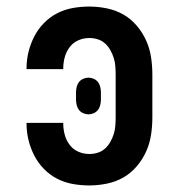

<svg xmlns="http://www.w3.org/2000/svg" viewBox="-20 -558 540 586"><path d="M253 8Q227 8 202 3.5Q177 -1 154.5 -12.5Q132 -24 114 -42.5Q96 -61 84.5 -83.5Q73 -106 67 -130.5Q61 -155 61 -181Q61 -181 61 -181.5Q61 -182 61 -183H173Q173 -182 173 -182Q173 -182 173 -182Q173 -164 177.5 -147Q182 -130 192.5 -116Q203 -102 219 -95Q235 -88 253 -88Q266 -88 278.5 -92Q291 -96 300.5 -104.5Q310 -113 316.5 -124.5Q323 -136 327 -148.5Q331 -161 332 -174Q333 -187 333 -200V-330Q333 -343 332 -356Q331 -369 327 -381.5Q323 -394 316.5 -405.5Q310 -417 300.5 -425.5Q291 -434 278.5 -438Q266 -442 253 -442Q235 -442 219 -435Q203 -428 192.5 -414Q182 -400 177.5 -383Q173 -366 173 -348Q173 -348 173 -348Q173 -348 173 -347H61Q61 -348 61 -348.5Q61 -349 61 -349Q61 -375 67 -399.5Q73 -424 84.5 -446.5Q96 -469 114 -487.5Q132 -506 154.5 -517.5Q177 -529 202 -533.5Q227 -538 253 -538Q279 -538 306 -532.5Q333 -527 356 -514Q379 -501 397 -480Q415 -459 426 -434.5Q437 -410 441 -383.5Q445 -357 445 -330V-200Q445 -173 441 -146.5Q437 -120 426 -95.5Q415 -71 397 -50Q379 -29 356 -16Q333 -3 306 2.5Q279 8 253 8ZM250 -209Q242 -209 234 -212.5Q226 -216 221 -222.5Q216 -229 214 -237.5Q212 -246 212 -254V-276Q212 -284 214 -292.5Q216 -301 221 -307.5Q226 -314 234 -317.5Q242 -321 250 -321Q258 -321 266 -317.5Q274 -314 279 -307.5Q284 -301 286 -292.5Q288 -284 288 -276V-254Q288 -246 286 -237.5Q284 -229 279 -222.5Q274 -216 266 -212.5Q258 -209 250 -209Z"/></svg>

Font: Iosevka Slab
Style: Bold
Weight: 700
Monospace: yes
Designer: Belleve Invis
Foundry: Belleve Invis
Version: Version 11.1.1; ttfautohint (v1.8.3)